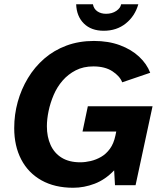

<svg xmlns="http://www.w3.org/2000/svg" viewBox="-20 -873 758 905"><path d="M325 12Q238 12 175.5 -23Q113 -58 80 -121.5Q47 -185 47 -269Q47 -333 63.5 -392.5Q80 -452 111.5 -504.5Q143 -557 188.5 -596.5Q234 -636 293 -658Q352 -680 423 -680Q491 -680 545 -660Q599 -640 635.5 -606Q672 -572 688 -530L556 -485Q545 -514 510 -537Q475 -560 420 -560Q373 -560 337 -541.5Q301 -523 275 -493Q249 -463 233 -425.5Q217 -388 209 -349.5Q201 -311 201 -278Q201 -228 218.5 -189.5Q236 -151 271 -129.5Q306 -108 358 -108Q382 -108 407.5 -114Q433 -120 456.5 -133.5Q480 -147 498 -171.5Q516 -196 524 -234L528 -253H369L394 -372H699L619 0H522L518 -70Q476 -26 426 -7Q376 12 325 12ZM469 -728Q410 -728 375.5 -762Q341 -796 339 -853H418Q422 -831 439 -819.5Q456 -808 480 -808Q508 -808 528 -821.5Q548 -835 551 -853H632Q616 -797 573 -762.5Q530 -728 469 -728Z"/></svg>

Font: Atkinson Hyperlegible Next
Style: Bold Italic
Weight: 700
Italic angle: -12°
Designer: Elliott Scott, Megan Eiswerth, Linus Boman, Theodore Petrosky, Letters from Sweden
Foundry: Applied Design Works, Letters from Sweden
Version: Version 2.001